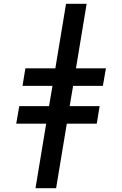

<svg xmlns="http://www.w3.org/2000/svg" viewBox="-20 -843 640 1006"><path d="M166 143 222 -195H65L81 -287H237L255 -393H98L113 -485H270L326 -823H434L378 -485H535L519 -393H363L345 -287H502L487 -195H330L274 143Z"/></svg>

Font: Iosevka Slab SmBdExObl
Style: Regular
Weight: 600
Width: 7
Italic angle: -9°
Monospace: yes
Designer: Belleve Invis
Foundry: Belleve Invis
Version: Version 11.1.0; ttfautohint (v1.8.3)